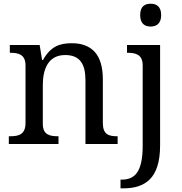

<svg xmlns="http://www.w3.org/2000/svg" viewBox="-20 -780 985 1040"><path d="M296.9 -42H293.9C248.5 -42 211.9 -50.3 211.9 -108.9V-319.8C211.9 -407.7 242.7 -481.9 333 -481.9C412.6 -481.9 442.9 -433.6 442.9 -345.2V0H617.2V-42H613.8C569.3 -42 537.1 -51.3 537.1 -113.8V-350.1C537.1 -418.5 521.5 -467.8 492.7 -499.5C463.4 -530.8 421.9 -545.9 369.1 -545.9C303.7 -545.9 254.4 -529.3 212.9 -455.1H208L194.8 -536.1H33.2V-494.1H36.1C80.6 -494.1 118.2 -484.4 118.2 -425.8V-113.8C118.2 -51.3 81.1 -42 36.1 -42H27.8V0H296.9ZM632.8 240.2H648.9C707 240.2 756.3 226.6 791.5 191.4C826.7 155.8 847.2 97.7 847.2 7.8V-536.1H668V-494.1H670.9C715.3 -494.1 752.9 -484.4 752.9 -425.8V8.8C752.9 148.9 711.9 192.9 640.1 192.9H632.8ZM739.3 -698.2C739.3 -651.9 764.2 -636.2 795.9 -636.2C826.7 -636.2 853 -651.9 853 -698.2C853 -745.6 826.7 -759.8 795.9 -759.8C764.2 -759.8 739.3 -745.6 739.3 -698.2Z"/></svg>

Font: The Erased English
Style: Regular
Weight: 400
Designer: Monotype Design team + ligartures altered by 180 Amsterdam
Foundry: Monotype Imaging Inc.
Version: Version 1.030;Glyphs 3.1.2 (3151)